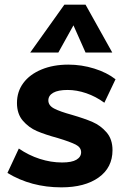

<svg xmlns="http://www.w3.org/2000/svg" viewBox="-20 -798 543 826"><path d="M12 -54 61 -159Q103 -130 151 -114.5Q199 -99 247 -99Q289 -99 309 -111Q329 -123 329 -143Q329 -164 305.5 -176Q282 -188 229 -204Q174 -219 139 -234Q104 -249 78.5 -278.5Q53 -308 53 -355Q53 -404 80.5 -441Q108 -478 158.5 -499Q209 -520 274 -520Q331 -520 385.5 -503Q440 -486 477 -457L429 -356Q392 -383 351 -397Q310 -411 271 -411Q230 -411 209 -399Q188 -387 188 -366Q188 -344 213 -331Q238 -318 289 -304Q344 -288 378.5 -273Q413 -258 438.5 -228.5Q464 -199 464 -152Q464 -77 404.5 -34.5Q345 8 244 8Q114 8 12 -54ZM231 -572H110L257 -778H348L463 -572H348L296 -689Z"/></svg>

Font: Muli ExtraBold
Style: Italic
Weight: 800
Italic angle: -4.541°
Designer: Vernon Adams
Foundry: Vernon Adams
Version: Version 2.000